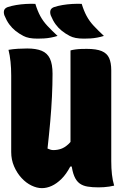

<svg xmlns="http://www.w3.org/2000/svg" viewBox="-21 -961 641 994"><path d="M570 0Q558 3 544.5 5Q531 7 517 8Q503 9 489 9Q457 9 432.5 5Q408 1 391 -11.5Q374 -24 363.5 -49Q353 -74 348.5 -113.5Q344 -153 344 -213Q344 -274 344 -335Q344 -396 344 -456.5Q344 -517 344 -578Q344 -639 344 -700Q355 -703 369.5 -705Q384 -707 399.5 -707.5Q415 -708 428 -708Q478 -708 505.5 -696.5Q533 -685 544 -660.5Q555 -636 555 -597Q555 -544 555 -486.5Q555 -429 555 -369.5Q555 -310 555 -249Q555 -188 555 -127Q555 -89 558.5 -58Q562 -27 570 0ZM196 13Q170 13 142 -0.5Q114 -14 90.5 -39.5Q67 -65 52 -99.5Q37 -134 37 -174Q37 -240 37 -306Q37 -372 37 -438.5Q37 -505 37 -570Q37 -608 33.5 -641.5Q30 -675 23 -703Q46 -707 71 -708.5Q96 -710 120 -710Q166 -710 195 -698Q224 -686 237.5 -657.5Q251 -629 251 -579Q251 -524 248 -461Q245 -398 239 -330.5Q233 -263 225 -192Q232 -189 239.5 -186.5Q247 -184 255 -184Q276 -184 295 -190.5Q314 -197 333 -214.5Q352 -232 370 -266V-99H343Q322 -59 297 -34.5Q272 -10 246.5 1.5Q221 13 196 13ZM162 -941Q173 -905 187.5 -878Q202 -851 224.5 -827Q247 -803 277 -775Q261 -770 243 -766.5Q225 -763 207 -762Q189 -761 174 -761Q149 -761 131 -764.5Q113 -768 100 -775Q77 -787 59 -801.5Q41 -816 27 -835Q13 -854 2 -881Q-3 -895 0 -906.5Q3 -918 18 -924Q39 -931 63 -935Q87 -939 112.5 -940.5Q138 -942 162 -941ZM402 -941Q413 -905 427.5 -878Q442 -851 464.5 -827Q487 -803 517 -775Q501 -770 483 -766.5Q465 -763 447 -762Q429 -761 414 -761Q389 -761 371 -764.5Q353 -768 340 -775Q317 -787 299 -801.5Q281 -816 267 -835Q253 -854 242 -881Q237 -895 240 -906.5Q243 -918 258 -924Q279 -931 303 -935Q327 -939 352.5 -940.5Q378 -942 402 -941Z"/></svg>

Font: Recursive Monospace Casual Black
Style: Regular
Weight: 900
Version: Version 1.047